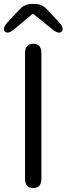

<svg xmlns="http://www.w3.org/2000/svg" viewBox="-25 -954 338 974"><path d="M144 0Q102 0 102 -48V-684Q102 -732 144 -732Q185 -732 185 -684V-48Q185 0 144 0ZM51 -809Q16 -778 0 -794Q-16 -811 17 -845L76 -908Q101 -934 137 -934H151Q187 -934 212 -908L271 -845Q304 -811 288 -794Q273 -778 237 -808L147 -881Q142 -886 137 -881Z"/></svg>

Font: Resource Han Rounded KR Normal
Style: Regular
Weight: 350
Designer: Cyano Hao (round all glyphs); Ryoko NISHIZUKA 西塚涼子 (kana, bopomofo & ideographs); Paul D. Hunt (Latin, Greek & Cyrillic)
Foundry: Cyano Hao
Version: 0.990